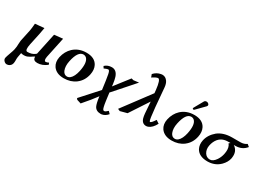

<svg xmlns="http://www.w3.org/2000/svg" viewBox="-28 -1528 3517 2591"><g transform="rotate(30 1730.5 -233.0)"><path d="M353.5 -48.3 345.2 -47.9Q283.7 -5.4 256.8 2.9Q234.4 9.8 210 9.8Q180.2 9.3 165.5 2.9Q163.6 14.2 159.2 37.1Q150.9 77.6 150.4 96.2Q151.4 147.9 147.5 168Q137.2 215.8 92.3 229Q81.1 231.9 70.8 231.9Q46.9 231.9 25.4 208.5Q7.3 187.5 12.2 163.1Q18.1 136.7 34.7 91.8Q58.6 26.4 63 3.9Q64.9 -4.4 67.4 -22.9Q69.3 -38.1 70.8 -45.9Q71.8 -56.2 72.3 -81.1Q73.2 -121.6 76.2 -137.2L115.7 -323.2Q118.2 -334.5 121.3 -362.1Q124.5 -389.6 126.5 -411.6L128.4 -434.1L269 -446.8Q269 -445.8 250 -342.8L210.9 -160.2Q189.9 -61 224.1 -53.7Q228 -53.2 231.4 -53.2Q298.8 -53.2 343.3 -87.9Q350.1 -93.3 355 -98.1L426.3 -434.1L559.1 -448.2L491.2 -127Q480.5 -62 508.8 -60.1Q533.2 -60.5 553.7 -74.2Q567.9 -58.1 565.9 -45.9Q494.1 9.8 418.9 9.8Q353 9.8 353.5 -44.9Q353.5 -46.9 353.5 -48.3Z M903.8 -401.9Q820.8 -400.4 784.2 -229Q765.6 -142.1 790.5 -81.5Q812 -33.2 856.4 -32.2Q909.7 -32.2 944.8 -103.5Q961.4 -137.7 971.7 -184.1Q1003.4 -334 950.7 -384.3Q931.2 -401.4 903.8 -401.9ZM639.6 -207Q661.6 -307.1 729 -370.1Q810.1 -443.8 929.2 -443.8Q1058.6 -443.8 1105 -356Q1135.7 -296.9 1118.7 -215.8Q1096.2 -109.4 1016.6 -48.8Q1015.1 -47.9 1014.6 -46.9Q938 9.8 831.5 9.8Q715.3 9.8 662.6 -64.5Q622.6 -123.5 639.6 -207Z M1340.8 -247.1Q1325.2 -364.7 1310.5 -384.8Q1302.7 -394.5 1293.5 -395Q1276.9 -394 1232.9 -374L1214.8 -402.8Q1257.8 -444.3 1322.8 -444.8Q1397.9 -444.8 1427.2 -355.5Q1439.5 -316.9 1447.8 -255.9Q1448.7 -242.2 1449.7 -237.8Q1450.2 -233.4 1451.2 -222.2Q1451.2 -220.7 1451.2 -220.2Q1482.9 -261.2 1548.3 -345.2Q1602.1 -414.1 1627.4 -446.8L1660.6 -438Q1705.6 -443.8 1742.7 -448.2L1638.7 -330.1L1459.5 -127.9L1463.4 -130.9Q1465.8 -111.8 1470.7 -73.2Q1476.1 -33.7 1478.5 -15.1Q1493.7 100.1 1510.7 114.7Q1517.6 119.6 1526.9 120.1Q1546.4 118.7 1580.1 85.9L1612.3 119.1Q1571.3 168.5 1516.1 176.3Q1509.8 177.2 1503.9 176.8Q1431.6 176.8 1404.3 123.5Q1385.3 85.4 1373 -8.8L1372.1 -22L1297.9 74.2L1200.2 189.9L1136.2 169.9L1122.1 150.9L1135.3 136.2L1359.4 -111.8Q1356 -134.3 1350.1 -179.7Q1343.8 -225.1 1340.8 -247.1Z M2241.2 -104 2249.5 -100.1Q2205.6 -15.1 2146.5 6.3Q2130.9 11.7 2116.7 12.2Q2052.7 12.2 2031.7 -58.6Q2023.9 -86.4 2020 -127L2006.8 -305.2Q1850.6 -66.9 1814.9 -13.2L1709 15.1L1674.3 0L1994.1 -428.2Q1993.7 -431.2 1989.3 -476.1Q1972.2 -629.4 1936 -629.9Q1909.7 -628.9 1849.6 -588.9L1833 -633.8Q1879.4 -685.5 1944.8 -696.3Q1955.1 -697.8 1964.4 -698.2Q2014.2 -698.2 2045.4 -652.8Q2067.9 -619.1 2072.8 -566.9L2098.6 -270Q2116.2 -85 2129.4 -66.4Q2132.8 -62 2136.2 -62Q2155.3 -62 2198.7 -129.4Q2199.7 -130.9 2200.2 -131.8Z M2659.7 -682.1Q2684.1 -682.1 2698.2 -662.6Q2704.1 -652.8 2702.6 -644Q2699.7 -634.8 2694.3 -628.9L2574.7 -506.8Q2566.9 -499.5 2562 -499Q2548.8 -499 2544.9 -509.3Q2544.4 -511.7 2544.9 -513.2Q2546.4 -519 2547.9 -522L2627.9 -665Q2638.7 -681.6 2659.7 -682.1ZM2584 -401.9Q2501 -400.4 2464.4 -229Q2445.8 -142.1 2470.7 -81.5Q2492.2 -33.2 2536.6 -32.2Q2589.8 -32.2 2625 -103.5Q2641.6 -137.7 2651.9 -184.1Q2683.6 -334 2630.9 -384.3Q2611.3 -401.4 2584 -401.9ZM2319.8 -207Q2341.8 -307.1 2409.2 -370.1Q2490.2 -443.8 2609.4 -443.8Q2738.8 -443.8 2785.2 -356Q2815.9 -296.9 2798.8 -215.8Q2776.4 -109.4 2696.8 -48.8Q2695.3 -47.9 2694.8 -46.9Q2618.2 9.8 2511.7 9.8Q2395.5 9.8 2342.8 -64.5Q2302.7 -123.5 2319.8 -207Z M3087.9 -25.9Q3135.7 -25.9 3178.7 -88.9Q3208 -132.8 3220.2 -187Q3237.8 -269 3213.9 -317.9Q3207 -331.1 3198.2 -342.8Q3218.8 -356 3219.7 -358.9H3179.7Q3057.6 -358.9 3006.3 -247.1Q2994.1 -219.7 2987.8 -189Q2974.1 -124.5 3004.9 -73.2Q3034.2 -26.4 3087.9 -25.9ZM2982.9 -369.1Q3067.4 -434.6 3200.7 -435.1H3331.1Q3385.7 -435.5 3426.3 -464.8L3460.9 -436Q3399.9 -359.4 3296.9 -358.9H3270.5Q3353.5 -303.7 3335.4 -194.8Q3334.5 -189 3333.5 -184.1Q3320.3 -121.1 3265.6 -65.4Q3188.5 11.2 3073.7 12.2Q2939.5 12.2 2892.1 -73.7Q2862.3 -129.4 2877.9 -205.1Q2898.4 -297.9 2982.9 -369.1Z"/></g></svg>

Font: Linux Libertine Slanted O
Style: Bold Slanted
Weight: 700
Designer: Philipp H. Poll
Foundry: Philipp H. Poll
Version: Version 5.0.0